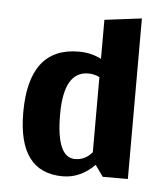

<svg xmlns="http://www.w3.org/2000/svg" viewBox="-40 -468 447 514"><g transform="rotate(5 183.5 -211.0)"><path d="M321.2 -431.5 221.5 -419V-314.1Q194 -328.3 161 -328.3Q26.7 -328.3 26.7 -153Q26.7 8 146.8 8Q194 8 232.2 -30.2L253.6 0H321.2ZM175.3 -40.9Q125.4 -40.9 125.4 -156.6Q125.4 -272.2 191.3 -272.2Q207.3 -272.2 221.5 -265.1V-63.2Q202.8 -40.9 175.3 -40.9Z"/></g></svg>

Font: Gidugu
Style: Regular
Weight: 400
Designer: Purushoth Kumar Guthula
Foundry: Silicon Andhra, USA.
Version: Version 1.0.5; ttfautohint (v1.2.25-373a) -l 7 -r 28 -G 50 -